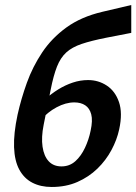

<svg xmlns="http://www.w3.org/2000/svg" viewBox="-20 -732 543 765"><path d="M186 13Q142 13 109 -4Q76 -21 57 -56Q38 -91 36 -145.5Q34 -200 50 -275Q64 -338 87 -402Q110 -466 148 -523Q186 -580 244.5 -622.5Q303 -665 388 -685L503 -712V-601L405 -582Q344 -570 305.5 -557Q267 -544 244 -523Q221 -502 207 -466.5Q193 -431 182 -375Q171 -319 154 -235Q144 -185 149.5 -147.5Q155 -110 174 -89.5Q193 -69 225 -69Q257 -69 280 -89.5Q303 -110 318.5 -143Q334 -176 341 -211Q350 -252 343.5 -276.5Q337 -301 319.5 -312.5Q302 -324 276 -324Q242 -324 205.5 -304.5Q169 -285 142 -253L115 -291Q136 -315 160.5 -337Q185 -359 212.5 -376Q240 -393 270 -403Q300 -413 331 -413Q372 -413 405.5 -391Q439 -369 454 -325.5Q469 -282 455 -217Q446 -175 424 -134Q402 -93 368 -60Q334 -27 288.5 -7Q243 13 186 13Z"/></svg>

Font: Ysabeau
Style: Bold Italic
Weight: 700
Italic angle: -12°
Designer: Christian Thalmann (Catharsis Fonts)
Version: Version 2.002